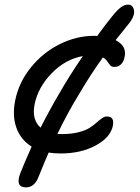

<svg xmlns="http://www.w3.org/2000/svg" viewBox="-20 -665 605 832"><path d="M92.8 147Q44.9 147 67.9 85.9Q84.5 43.5 117.2 -29.8Q70.3 -58.6 51.3 -110.8Q32.2 -163.1 45.9 -230Q61.5 -308.1 113.8 -372.8Q166 -437.5 238.8 -473.6Q311.5 -509.8 388.2 -509.8Q397 -509.8 400.9 -508.8Q441.4 -564.5 466.8 -595.2Q487.8 -621.6 503.7 -633.3Q519.5 -645 535.2 -645Q543 -645 549.1 -641.1Q555.2 -637.2 558.3 -629.4Q561.5 -621.6 561.3 -611.6Q561 -601.6 554.9 -588.4Q548.8 -575.2 537.1 -561Q514.2 -533.2 481 -491.2Q530.3 -465.3 520 -418.9Q517.1 -399.9 505.6 -387.5Q494.1 -375 476.1 -375Q463.9 -375 457.8 -381.8Q451.7 -388.7 444.6 -399.4Q437.5 -410.2 425.8 -416Q371.1 -339.8 326.2 -263.2Q272 -174.8 229 -85Q234.9 -84 248 -84Q288.6 -84 319.6 -91.8Q350.6 -99.6 367.9 -110.8Q385.3 -122.1 397.9 -133.3Q410.6 -144.5 421.4 -152.3Q432.1 -160.2 442.9 -160.2Q460 -160.2 466.3 -150.6Q472.7 -141.1 469.2 -120.1Q458.5 -68.8 394.3 -34.4Q330.1 0 243.2 0Q212.4 0 190.9 -3.9Q174.8 32.7 147.9 99.1Q130.4 147 92.8 147ZM238.8 -263.2Q277.8 -332 338.9 -421.9Q263.7 -408.7 204.3 -347.9Q145 -287.1 129.9 -212.9Q116.7 -146.5 155.8 -111.8Q199.2 -196.8 238.8 -263.2Z"/></svg>

Font: Shantell Sans Bouncy
Style: Italic
Weight: 400
Italic angle: -11.31°
Designer: Stephen Nixon, Anya Danilova, Shantell Martin
Foundry: Arrow Type
Version: Version 1.006;[9816181b4]